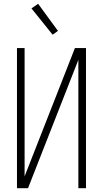

<svg xmlns="http://www.w3.org/2000/svg" viewBox="-20 -987 540 1007"><path d="M69 0V-735H109V-62L373 -735H431V0H391V-673L127 0ZM256 -805 145 -943 180 -967 284 -825Z"/></svg>

Font: Iosevka SS18 Extralight
Style: Regular
Weight: 200
Monospace: yes
Designer: Belleve Invis
Foundry: Belleve Invis
Version: Version 25.1.1; ttfautohint (v1.8.4)